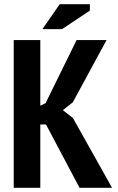

<svg xmlns="http://www.w3.org/2000/svg" viewBox="-20 -890 559 910"><path d="M198 -300H171V0H45V-700H171V-389L196 -401L343 -700H485L325 -405L278 -368L326 -330L511 0H357ZM263 -870H406V-840L274 -752H181Z"/></svg>

Font: PT Sans Narrow
Style: Bold
Weight: 700
Width: 3
Designer: A.Korolkova, O.Umpeleva, V.Yefimov
Foundry: ParaType Ltd
Version: Version 2.003W OFL